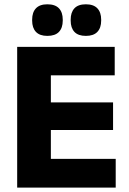

<svg xmlns="http://www.w3.org/2000/svg" viewBox="-20 -852 586 872"><path d="M211 0H58V-639H211ZM505.5 0H103.5V-130.5H505.5ZM493.5 -261.5H147.5V-387H493.5ZM501 -510H103V-639H501ZM195 -689Q160.5 -689 143.2 -707.2Q126 -725.5 126 -758.5V-762.5Q126 -796 143.2 -814.2Q160.5 -832.5 195 -832.5Q230.5 -832.5 247.8 -814.2Q265 -796 265 -762.5V-758.5Q265 -725.5 247.8 -707.2Q230.5 -689 195 -689ZM370 -689Q335 -689 318 -707.2Q301 -725.5 301 -758.5V-762.5Q301 -796 318 -814.2Q335 -832.5 370 -832.5Q405 -832.5 422.2 -814.2Q439.5 -796 439.5 -762.5V-758.5Q439.5 -725.5 422.2 -707.2Q405 -689 370 -689Z"/></svg>

Font: Anek Kannada Medium
Style: Bold
Weight: 700
Version: Version 1.003